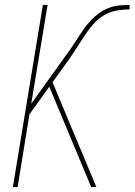

<svg xmlns="http://www.w3.org/2000/svg" viewBox="-20 -755 543 775"><path d="M348 0 179 -405 99 -294 51 0H32L153 -735H172L106 -336L240 -523Q254 -542 267 -560.5Q280 -579 292 -598V-599Q304 -618 317 -636.5Q330 -655 345.5 -671.5Q361 -688 379.5 -701.5Q398 -715 419 -723Q440 -731 461 -733Q482 -735 503 -735V-717Q476 -717 449 -712Q422 -707 397.5 -692Q373 -677 354 -654.5Q335 -632 319.5 -608Q304 -584 288.5 -560Q273 -536 257 -513L192 -423L369 0Z"/></svg>

Font: Iosevka Thin
Style: Italic
Weight: 100
Italic angle: -9°
Monospace: yes
Designer: Belleve Invis
Foundry: Belleve Invis
Version: Version 32.5.0; ttfautohint (v1.8.4)